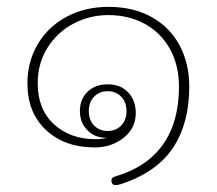

<svg xmlns="http://www.w3.org/2000/svg" viewBox="-20 -517 632 560"><path d="M305 9Q305 1 315 -2Q408 -29 455 -95Q502 -161 502 -264Q502 -327 475.5 -374.5Q449 -422 402 -447.5Q355 -473 296 -473Q242 -473 195 -448.5Q148 -424 119 -378.5Q90 -333 90 -274Q90 -198 137.5 -154.5Q185 -111 259 -111Q276 -111 291 -115Q256 -115 234.5 -137.5Q213 -160 213 -193Q213 -228 235.5 -249.5Q258 -271 294 -271Q332 -271 354 -247.5Q376 -224 376 -187Q376 -143 340.5 -115Q305 -87 256 -87Q169 -87 114.5 -137.5Q60 -188 60 -274Q60 -337 90 -388Q120 -439 174 -468Q228 -497 296 -497Q370 -497 423.5 -466.5Q477 -436 504.5 -383.5Q532 -331 532 -264Q532 -158 485 -86.5Q438 -15 333 20Q321 23 318 23Q305 23 305 9ZM349 -193Q349 -219 333.5 -235Q318 -251 294 -251Q270 -251 254.5 -235Q239 -219 239 -193Q239 -167 254.5 -151Q270 -135 294 -135Q318 -135 333.5 -151Q349 -167 349 -193Z"/></svg>

Font: Maitree ExtraLight
Style: Regular
Weight: 275
Designer: CadsonDemak Team
Foundry: CadsonDemak
Version: Version 1.003